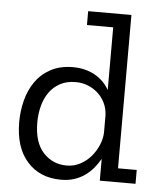

<svg xmlns="http://www.w3.org/2000/svg" viewBox="-51 -732 651 787"><g transform="rotate(5 274.5 -339.0)"><path d="M388 0V-90Q377 -70 362 -52Q347 -34 327.5 -20Q308 -6 283.5 2Q259 10 229 10Q142 10 90 -48Q38 -106 38 -211Q38 -256 49 -299.5Q60 -343 84 -377.5Q108 -412 146.5 -433Q185 -454 239 -454Q288 -454 327 -433Q366 -412 388 -373V-631H280V-688H458V-57H535V0ZM388 -268Q387 -296 376 -319Q365 -342 347 -358.5Q329 -375 305.5 -384.5Q282 -394 255 -394Q218 -394 191 -379.5Q164 -365 146.5 -340.5Q129 -316 120.5 -283.5Q112 -251 112 -216Q112 -134 150.5 -92Q189 -50 247 -50Q277 -50 302.5 -63.5Q328 -77 346.5 -98.5Q365 -120 376 -146Q387 -172 388 -197Z"/></g></svg>

Font: Zilla Slab Regular
Style: Regular
Weight: 400
Designer: Typotheque.com
Foundry: Typotheque type foundry
Version: Version 1.0; 2017